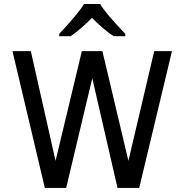

<svg xmlns="http://www.w3.org/2000/svg" viewBox="-20 -930 906 955"><path d="M672.4 4.9H564.5L439 -541L309.1 4.9H203.1L42 -675.8H133.3L256.3 -129.9L387.2 -675.8H489.3L618.7 -129.9L747.1 -675.8H835.4ZM603.5 -750H545.4Q502.4 -776.9 437.5 -840.8Q371.1 -775.4 330.6 -750H274.4V-761.2Q373.5 -867.2 397.5 -910.2H478.5Q500.5 -868.7 603.5 -761.2Z"/></svg>

Font: Cadman
Style: Regular
Weight: 400
Designer: Paul James MIller
Foundry: High-Logic / Made with FontCreator
Version: Version 2.114;March 28, 2021;FontCreator 13.0.0.2683 64-bit